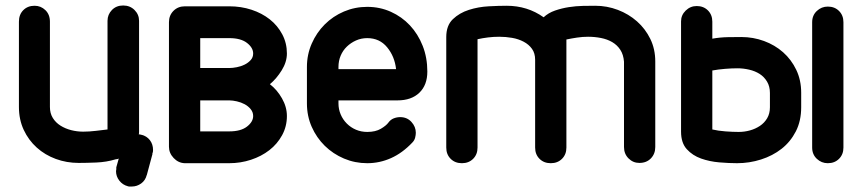

<svg xmlns="http://www.w3.org/2000/svg" viewBox="-20 -585 3144 700"><path d="M372 -509Q372 -532 388 -548.5Q404 -565 429 -565Q454 -565 470.5 -548.5Q487 -532 487 -509V-105Q487 -98 486 -95H489Q491 -95 496 -93L495 -94Q515 -89 526.5 -74Q538 -59 538 -38Q538 -35 537.5 -31.5Q537 -28 535 -23L536 -24L515 54V53Q510 73 494.5 84Q479 95 461 95H454H450Q448 95 446 94Q427 89 415 73.5Q403 58 403 39Q403 37 403.5 35.5Q404 34 404 32V25L413 -7Q409 -5 407 -5Q405 -5 401 -4Q368 6 331 7.5Q294 9 267 9Q223 9 183.5 -5.5Q144 -20 114 -47Q84 -74 66.5 -111.5Q49 -149 49 -195V-506Q49 -532 65 -548Q81 -564 106 -564Q129 -564 145.5 -548Q162 -532 162 -506V-195Q162 -172 172.5 -155Q183 -138 200.5 -127Q218 -116 239.5 -110.5Q261 -105 283 -105Q305 -105 330 -108L372 -113Z M596 -504Q596 -529 612.5 -545.5Q629 -562 654 -562H816Q859 -562 897 -549.5Q935 -537 963.5 -514.5Q992 -492 1009 -460Q1026 -428 1026 -390Q1026 -359 1007 -328.5Q988 -298 964 -278Q990 -258 1008 -226.5Q1026 -195 1026 -162Q1026 -124 1008.5 -92Q991 -60 962 -37.5Q933 -15 895 -2.5Q857 10 816 10H653Q630 9 613 -9Q596 -27 596 -50ZM710 -219V-106H816Q858 -106 880.5 -123.5Q903 -141 903 -162Q903 -176 894 -187Q885 -198 872 -205Q859 -212 843.5 -215.5Q828 -219 816 -219ZM816 -337Q828 -337 843.5 -340Q859 -343 872 -349.5Q885 -356 894 -366Q903 -376 903 -390Q903 -411 880.5 -428.5Q858 -446 816 -446H710V-337Z M1214 -333H1424Q1419 -379 1391.5 -412.5Q1364 -446 1319 -446Q1297 -446 1278 -437.5Q1259 -429 1244.5 -415Q1230 -401 1222 -382Q1214 -363 1214 -341ZM1439 -158Q1464 -158 1480 -140.5Q1496 -123 1496 -101Q1496 -93 1493.5 -83Q1491 -73 1483 -65Q1447 -27 1405.5 -8.5Q1364 10 1319 10Q1274 10 1234 -7Q1194 -24 1164 -53.5Q1134 -83 1116.5 -122.5Q1099 -162 1099 -208V-341Q1099 -386 1116.5 -426Q1134 -466 1164 -496Q1194 -526 1234 -543Q1274 -560 1319 -560Q1365 -560 1405 -542Q1445 -524 1474.5 -492.5Q1504 -461 1521 -418Q1538 -375 1538 -324Q1538 -275 1509 -247Q1480 -219 1429 -219H1214V-208Q1214 -187 1222 -168Q1230 -149 1244.5 -134.5Q1259 -120 1278 -112Q1297 -104 1319 -104Q1349 -104 1368.5 -115.5Q1388 -127 1396 -138Q1404 -149 1415.5 -153.5Q1427 -158 1439 -158Z M1721 -47Q1721 -22 1705 -6Q1689 10 1664 10Q1639 10 1623 -6Q1607 -22 1607 -47V-450Q1607 -492 1631 -515Q1655 -538 1689.5 -549Q1724 -560 1761.5 -562Q1799 -564 1827 -564Q1903 -564 1962 -522Q1979 -538 2003.5 -546.5Q2028 -555 2054 -559Q2080 -563 2105 -563.5Q2130 -564 2150 -564Q2193 -564 2232.5 -549Q2272 -534 2302.5 -507Q2333 -480 2351 -443Q2369 -406 2369 -361V-49Q2369 -24 2353 -7.5Q2337 9 2311 9Q2288 9 2271.5 -7.5Q2255 -24 2255 -49V-360Q2253 -386 2241.5 -403.5Q2230 -421 2212 -431.5Q2194 -442 2171 -446.5Q2148 -451 2124 -451Q2104 -451 2084 -448Q2064 -445 2045 -441V-47Q2045 -22 2029 -6Q2013 10 1988 10Q1963 10 1947 -6Q1931 -22 1931 -47V-367Q1931 -391 1919.5 -407Q1908 -423 1889 -433Q1870 -443 1847 -447Q1824 -451 1800 -451Q1779 -451 1759 -448.5Q1739 -446 1721 -442Z M2901 -194Q2901 -144 2881.5 -106Q2862 -68 2829.5 -42.5Q2797 -17 2754.5 -3.5Q2712 10 2667 10Q2638 10 2602.5 7Q2567 4 2536 -7Q2505 -18 2484 -41Q2463 -64 2463 -105V-507Q2463 -530 2480 -546.5Q2497 -563 2520 -563Q2545 -563 2561 -547Q2577 -531 2577 -506V-444Q2605 -449 2633 -449.5Q2661 -450 2683 -450Q2726 -450 2765.5 -435.5Q2805 -421 2835 -394.5Q2865 -368 2883 -330.5Q2901 -293 2901 -247ZM2787 -246Q2787 -270 2776.5 -287.5Q2766 -305 2749.5 -315.5Q2733 -326 2711.5 -331Q2690 -336 2669 -336Q2648 -336 2623.5 -334Q2599 -332 2577 -328V-113Q2598 -108 2625 -106Q2652 -104 2673 -104Q2694 -104 2714 -109.5Q2734 -115 2750.5 -126Q2767 -137 2777 -154Q2787 -171 2787 -194ZM2941 -504Q2941 -529 2958 -545Q2975 -561 2998 -561Q3023 -561 3039 -545Q3055 -529 3055 -504V-47Q3055 -22 3039 -6Q3023 10 2998 10Q2975 10 2958 -6Q2941 -22 2941 -47Z"/></svg>

Font: VDS
Style: Bold
Weight: 700
Designer: artmaker
Foundry: artmaker
Version: Version 1.000 2009 initial release